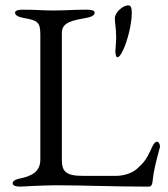

<svg xmlns="http://www.w3.org/2000/svg" viewBox="-20 -689 624 714"><path d="M416 -476C422 -476 429 -484 437 -501C455 -538 470 -602 470 -639C470 -655 469 -669 457 -669C436 -669 407 -642 407 -621C407 -605 412 -585 412 -548C412 -533 409 -504 409 -499C409 -486 412 -476 416 -476ZM55 5C55 5 140 0 190 0C290 0 399 5 533 5C543 5 546 -3 547 -12C551 -54 560 -87 574 -139C574 -140 575 -142 575 -144C575 -152 571 -162 563 -162C554 -162 544 -140 541 -132C524 -96 515 -84 489 -61C476 -49 447 -35 411 -35H287C221 -35 210 -55 210 -96V-567C210 -606 249 -613 299 -622C322 -626 332 -633 332 -642C332 -650 320 -653 303 -653C249 -653 226 -650 177 -650C133 -650 119 -653 65 -653C48 -653 36 -650 36 -642C36 -633 46 -626 69 -622C119 -613 130 -608 130 -560V-96C130 -52 101 -34 49 -24C45 -23 27 -19 27 -7C27 0 37 5 55 5Z"/></svg>

Font: Garamond-Math
Style: Regular
Weight: 400
Version: Version 2019-08-16